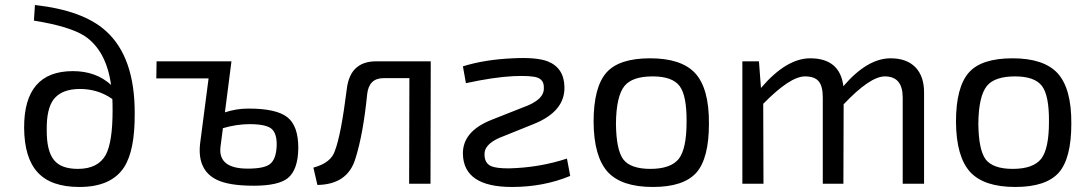

<svg xmlns="http://www.w3.org/2000/svg" viewBox="-20 -731 4323 764"><path d="M119 -711Q310 -690 401 -608Q517 -504 516 -279Q517 -133 474 -66Q423 13 296 13Q183 13 130 -45Q77 -102 76 -222Q75 -448 270 -448Q362 -448 422 -393Q403 -529 318 -587Q258 -626 115 -649ZM401 -115Q428 -166 428 -291Q428 -324 427 -337Q370 -377 298 -377Q225 -377 193 -335Q165 -297 166 -216Q165 -130 195 -94Q223 -59 290 -59Q370 -59 401 -115Z M875 -284Q921 -299 968 -299Q1081 -299 1124 -264Q1167 -230 1167 -142Q1166 -55 1125 -22Q1087 8 990 8Q890 8 842 -16Q765 -54 776 -158L810 -419H602L603 -487H901ZM857 -144Q849 -60 966 -60Q1031 -60 1054 -78Q1079 -97 1081 -152Q1082 -201 1060 -219Q1037 -237 973 -237Q922 -237 867 -221Z M1693 0H1608L1609 -420H1506Q1448 -420 1441 -356Q1425 -196 1394 -99Q1363 3 1243 5L1227 -64Q1298 -83 1313 -132Q1337 -194 1360 -377Q1373 -487 1477 -487H1694Z M1822 -467Q1908 -494 2020 -499Q2114 -504 2159 -487Q2225 -461 2226 -384Q2228 -288 2105 -238L1966 -182Q1906 -155 1908 -116Q1908 -82 1934 -70Q1954 -61 2005 -61Q2127 -64 2236 -100L2249 -31Q2143 13 2017 13Q1825 13 1822 -118Q1820 -207 1933 -253L2062 -304Q2147 -334 2144 -382Q2145 -412 2119 -422Q2094 -431 2023 -428Q1944 -424 1834 -400Z M2746 -440Q2802 -379 2801 -239Q2801 -101 2751 -44Q2700 13 2578 13Q2454 13 2399 -46Q2343 -107 2342 -246Q2342 -384 2393 -442Q2443 -499 2567 -499Q2691 -499 2746 -440ZM2465 -389Q2432 -348 2431 -239Q2432 -135 2460 -97Q2489 -59 2568 -59Q2649 -59 2681 -99Q2712 -139 2712 -246Q2713 -351 2684 -389Q2655 -427 2577 -427Q2496 -427 2465 -389Z M3008 -381Q3109 -499 3204 -499Q3322 -499 3336 -388Q3431 -499 3524 -499Q3588 -499 3623 -463Q3657 -427 3657 -364V0H3572V-343Q3572 -427 3501 -427Q3442 -427 3337 -316L3336 0H3254V-343Q3254 -388 3238 -407Q3222 -427 3183 -427Q3124 -427 3017 -318L3018 0H2934V-487H3000Z M4188 -440Q4244 -379 4243 -239Q4243 -101 4193 -44Q4142 13 4020 13Q3896 13 3841 -46Q3785 -107 3784 -246Q3784 -384 3835 -442Q3885 -499 4009 -499Q4133 -499 4188 -440ZM3907 -389Q3874 -348 3873 -239Q3874 -135 3902 -97Q3931 -59 4010 -59Q4091 -59 4123 -99Q4154 -139 4154 -246Q4155 -351 4126 -389Q4097 -427 4019 -427Q3938 -427 3907 -389Z"/></svg>

Font: Taylor Sans
Style: Regular
Weight: 400
Italic angle: -8°
Designer: Natanael Gama
Version: Version 1.001 September 8, 2015